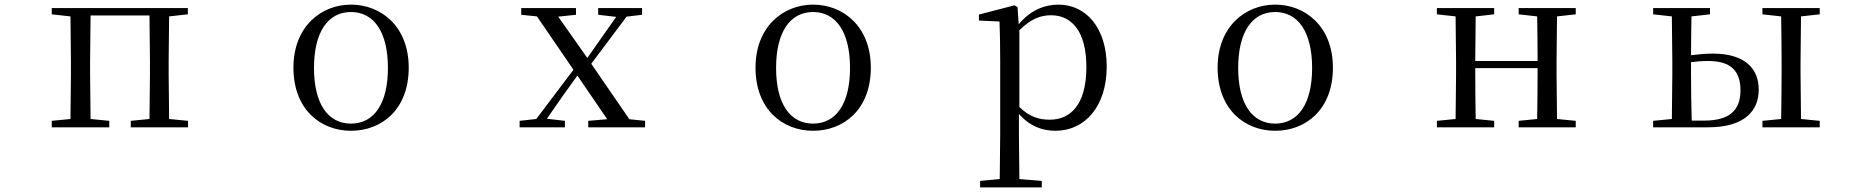

<svg xmlns="http://www.w3.org/2000/svg" viewBox="-20 -551 8040 831"><path d="M204 -489 285 -480 287 -288V-229L285 -36L204 -28V0H453V-28L372 -36L370 -229V-288L372 -484H627L629 -288V-229L627 -36L546 -28V0H794V-28L712 -36L710 -229V-288L712 -480L793 -489V-516H204Z M1499 15C1632 15 1749 -77 1749 -258C1749 -438 1628 -531 1499 -531C1371 -531 1250 -437 1250 -258C1250 -78 1367 15 1499 15ZM1499 -16C1400 -16 1339 -101 1339 -257C1339 -413 1400 -499 1499 -499C1598 -499 1659 -413 1659 -257C1659 -101 1598 -16 1499 -16Z M2569 -487 2647 -478 2585 -390 2522 -300 2396 -479 2473 -487V-516H2236V-487L2304 -480L2462 -249L2301 -36L2229 -28V0H2425V-28L2347 -37L2413 -132L2479 -224L2608 -35L2526 -28V0H2772V-28L2704 -35L2539 -275L2692 -479L2759 -487V-516H2569Z M3499 15C3632 15 3749 -77 3749 -258C3749 -438 3628 -531 3499 -531C3371 -531 3250 -437 3250 -258C3250 -78 3367 15 3499 15ZM3499 -16C3400 -16 3339 -101 3339 -257C3339 -413 3400 -499 3499 -499C3598 -499 3659 -413 3659 -257C3659 -101 3598 -16 3499 -16Z M4548 15C4677 15 4770 -92 4770 -263C4770 -427 4683 -531 4561 -531C4500 -531 4439 -506 4389 -446L4384 -520L4371 -528L4217 -488V-462L4306 -458C4308 -408 4309 -355 4309 -287V27L4307 224L4222 232V260H4489V232L4392 224L4390 27V-58C4438 -3 4494 15 4548 15ZM4392 -420C4442 -470 4485 -485 4529 -485C4620 -485 4682 -413 4682 -261C4682 -95 4611 -33 4524 -33C4475 -33 4435 -46 4392 -88Z M5499 15C5632 15 5749 -77 5749 -258C5749 -438 5628 -531 5499 -531C5371 -531 5250 -437 5250 -258C5250 -78 5367 15 5499 15ZM5499 -16C5400 -16 5339 -101 5339 -257C5339 -413 5400 -499 5499 -499C5598 -499 5659 -413 5659 -257C5659 -101 5598 -16 5499 -16Z M6553 -489 6633 -480C6634 -426 6635 -346 6635 -287H6365L6367 -480L6447 -489V-516H6199V-489L6280 -480L6282 -288V-229L6280 -36L6199 -28V0H6447V-28L6367 -36C6366 -92 6365 -177 6365 -256H6635C6635 -177 6634 -92 6633 -36L6553 -28V0H6800V-28L6719 -36L6717 -229V-288L6719 -480L6800 -489V-516H6553Z M7135 0H7373C7530 0 7592 -71 7592 -163C7592 -252 7535 -319 7393 -319C7362 -319 7330 -316 7299 -312C7299 -364 7300 -432 7301 -480L7381 -489V-516H7135V-489L7216 -480L7218 -288V-229L7216 -36L7135 -28ZM7299 -282C7323 -285 7347 -287 7373 -287C7468 -287 7513 -247 7513 -160C7513 -70 7461 -29 7356 -29H7302C7300 -85 7299 -171 7299 -229ZM7608 -489 7689 -480C7690 -424 7691 -342 7691 -288V-229C7691 -174 7690 -92 7689 -36L7608 -28V0H7856V-28L7775 -36L7773 -229V-288L7775 -480L7856 -489V-516H7608Z"/></svg>

Font: Harano Aji Mincho CN
Style: Regular
Weight: 400
Foundry: Masamichi Hosoda
Version: HaranoAjiMinchoCN-Regular version 20230610;ttx 4.39.4